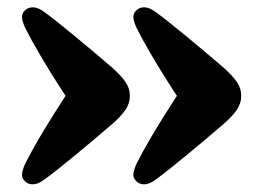

<svg xmlns="http://www.w3.org/2000/svg" viewBox="-20 -506 712 519"><path d="M632 -247Q632 -226 619.5 -208.2Q607 -190.5 584 -170.5Q556 -146.5 530.2 -124.8Q504.5 -103 481.2 -84Q458 -65 438 -49Q418 -33 401.5 -21Q385 -8.5 371.5 -7.8Q358 -7 348.5 -16Q338.5 -25.5 341 -39.2Q343.5 -53 352 -69Q366.5 -97.5 385 -129.2Q403.5 -161 426.5 -197.5Q449.5 -234 478 -277V-217Q449.5 -259.5 426.5 -296.2Q403.5 -333 385 -364.8Q366.5 -396.5 352 -425Q343.5 -441 341 -454.8Q338.5 -468.5 348.5 -478Q358 -487 371.5 -486.2Q385 -485.5 401.5 -473Q418 -461 438 -445Q458 -429 481.2 -410Q504.5 -391 530.2 -369.2Q556 -347.5 584 -323.5Q607 -303 619.5 -285.5Q632 -268 632 -247ZM331 -247Q331 -226 318.5 -208.2Q306 -190.5 283 -170.5Q255 -146.5 229.2 -124.8Q203.5 -103 180.2 -84Q157 -65 137 -49Q117 -33 100.5 -21Q84 -8.5 70.5 -7.8Q57 -7 47.5 -16Q37.5 -25.5 40 -39.2Q42.5 -53 51 -69Q65.5 -97.5 84 -129.2Q102.5 -161 125.5 -197.5Q148.5 -234 177 -277V-217Q148.5 -259.5 125.5 -296.2Q102.5 -333 84 -364.8Q65.5 -396.5 51 -425Q42.5 -441 40 -454.8Q37.5 -468.5 47.5 -478Q57 -487 70.5 -486.2Q84 -485.5 100.5 -473Q117 -461 137 -445Q157 -429 180.2 -410Q203.5 -391 229.2 -369.2Q255 -347.5 283 -323.5Q306 -303 318.5 -285.5Q331 -268 331 -247Z"/></svg>

Font: Fraunces SuperSoft Wonky
Style: Regular
Weight: 900
Version: Version 1.000;[b76b70a41]